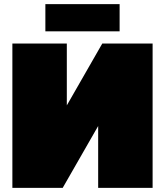

<svg xmlns="http://www.w3.org/2000/svg" viewBox="-20 -911 800 931"><path d="M40 0V-700H304V-400L476 -700H720V0H456V-300L284 0ZM200 -759V-891H560V-759Z"/></svg>

Font: Golos Text Black
Style: Regular
Weight: 900
Designer: A.Korolkova, Vitaly Kuzmin
Foundry: ParaType Ltd
Version: Version 2.004